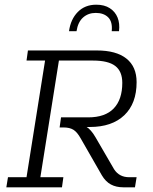

<svg xmlns="http://www.w3.org/2000/svg" viewBox="-20 -798 653 818"><path d="M7 0 14 -43H93L172 -540H93L99 -583H393Q475 -583 518.5 -548.5Q562 -514 562 -448Q562 -357 509.5 -307Q457 -257 363 -257H297L300 -271Q326 -271 347 -258.5Q368 -246 387 -213L466 -77Q477 -60 493 -51.5Q509 -43 530 -43H562L555 0H505Q475 0 452.5 -12Q430 -24 414 -51L324 -208Q309 -235 293 -245Q277 -255 251 -255H234L240 -298H356Q428 -298 464.5 -336Q501 -374 501 -445Q501 -494 471 -517Q441 -540 376 -540H231L152 -43H250L244 0ZM274 -665Q281 -716 311.5 -747Q342 -778 390 -778Q425 -778 448 -763Q471 -748 481 -723Q491 -698 487 -665H456Q460 -705 441 -724Q422 -743 388 -743Q356 -743 334 -723.5Q312 -704 306 -665Z"/></svg>

Font: Rokkitt SemiBold Light
Style: Italic
Weight: 300
Italic angle: -9°
Version: Version 3.103